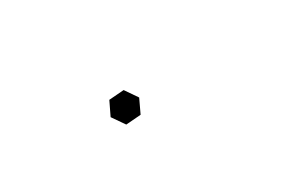

<svg xmlns="http://www.w3.org/2000/svg" viewBox="13 -378 973 646"><g transform="rotate(-30 500.0 -55.5)"><path d="M390.1 -103.5 448.2 -107.9 481 -60.1 456.1 -7.3 397.9 -2.9 364.7 -50.8Z"/></g></svg>

Font: Jameel Khushkhati
Style: Regular
Weight: 400
Version: Version 3.5